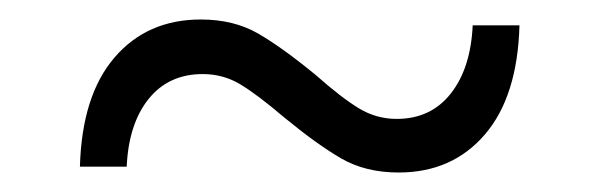

<svg xmlns="http://www.w3.org/2000/svg" viewBox="-20 -449 615 197"><path d="M271 -329Q244 -352 226.5 -362.5Q209 -373 188 -373Q153 -373 132.5 -347.5Q112 -322 110 -278H62Q64 -351 97.5 -390Q131 -429 186 -429Q220 -429 245 -414.5Q270 -400 304 -372Q330 -349 348 -338Q366 -327 387 -327Q422 -327 442.5 -353Q463 -379 465 -423H513Q511 -350 477.5 -311Q444 -272 389 -272Q355 -272 330 -286.5Q305 -301 271 -329Z"/></svg>

Font: APTA Sans Regular
Style: Regular
Weight: 400
Version: Version 7.200